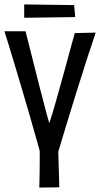

<svg xmlns="http://www.w3.org/2000/svg" viewBox="-22 -845 451 865"><path d="M155 0Q155 -7 156.5 -64Q158 -121 156 -233L239 -224Q240 -184 241 -146Q242 -108 243 -77.5Q244 -47 244.5 -26.5Q245 -6 245 -1ZM-2 -704H93Q102 -669 112.5 -627.5Q123 -586 134 -542Q145 -498 156 -455Q165 -422 172.5 -392Q180 -362 187 -336Q194 -310 200 -290Q207 -310 214.5 -335Q222 -360 230 -388.5Q238 -417 247 -449Q255 -479 264 -510Q273 -541 281 -572.5Q289 -604 298 -635Q307 -666 315 -696L409 -698Q402 -675 392 -646Q382 -617 371 -583Q360 -549 348.5 -512Q337 -475 325 -438Q312 -396 299 -354Q286 -312 274 -272.5Q262 -233 252 -199.5Q242 -166 234 -140H164Q156 -170 146 -204.5Q136 -239 125.5 -276.5Q115 -314 103.5 -353.5Q92 -393 80 -433Q69 -471 57.5 -509Q46 -547 35.5 -582Q25 -617 15.5 -648Q6 -679 -2 -704ZM87 -765V-825L312 -822L317 -768Z"/></svg>

Font: Truculenta Medium
Style: Regular
Weight: 500
Version: Version 1.002